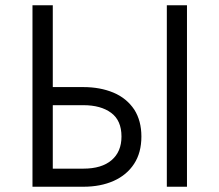

<svg xmlns="http://www.w3.org/2000/svg" viewBox="-20 -710 834 730"><path d="M296.9 0H103.5V-689.9H180.7V-378.9H296.9Q360.8 -378.9 411.1 -357.9Q461.4 -336.9 490.7 -293Q517.6 -250.5 517.6 -190.9Q517.6 -129.4 489.7 -86.9Q461.9 -44.4 412.1 -22.2Q362.3 0 296.9 0ZM690.9 0H614.3V-689.9H690.9ZM296.9 -68.8Q366.7 -68.8 404.3 -101.1Q441.9 -133.3 441.9 -190.9Q441.9 -252 402.6 -281Q363.3 -310.1 296.9 -310.1H180.7V-68.8Z"/></svg>

Font: Acari Sans
Style: Regular
Weight: 400
Designer: Alfredo Marco Pradil and Stefan Peev
Foundry: Hanken Design Co.
Version: Version 1.045;February 4, 2021;FontCreator 13.0.0.2655 64-bi